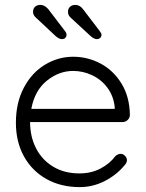

<svg xmlns="http://www.w3.org/2000/svg" viewBox="-20 -755 596 785"><path d="M481 -256H103Q103 -196 127.5 -148.5Q152 -101 197.5 -73.5Q243 -46 305 -46Q353 -46 391 -66Q429 -86 452 -117Q463 -126 473 -126Q483 -126 491 -118Q499 -110 499 -100Q499 -89 489 -79Q457 -40 408.5 -15Q360 10 306 10Q229 10 170 -23Q111 -56 78 -115.5Q45 -175 45 -253Q45 -335 77.5 -396.5Q110 -458 164 -490.5Q218 -523 279 -523Q339 -523 391.5 -495Q444 -467 477 -413Q510 -359 511 -285Q511 -273 502 -264.5Q493 -256 481 -256ZM108 -310H449V-318Q444 -363 419 -396.5Q394 -430 356.5 -447.5Q319 -465 279 -465Q221 -465 171.5 -425Q122 -385 108 -310ZM208 -607 130 -680Q115 -692 115 -706Q115 -720 123.5 -727.5Q132 -735 145 -735Q162 -735 177 -718L245 -629Q252 -621 252 -613Q252 -605 247 -600Q242 -595 233 -595Q222 -595 208 -607ZM351 -607 272 -680Q258 -691 258 -706Q258 -720 266.5 -727.5Q275 -735 288 -735Q306 -735 319 -718L387 -629Q395 -619 395 -613Q395 -605 389.5 -600Q384 -595 376 -595Q365 -595 351 -607Z"/></svg>

Font: Quicksand
Style: Regular
Weight: 400
Designer: Andrew Paglinawan
Foundry: Andrew Paglinawan
Version: Version 3.000